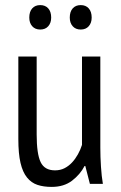

<svg xmlns="http://www.w3.org/2000/svg" viewBox="-20 -722 474 754"><path d="M124 -500V-194Q124 -118 139.5 -85.5Q155 -53 196 -53Q217 -53 233.5 -61.5Q250 -70 263 -84Q276 -98 286 -116Q296 -134 302 -153V-500H374V-142Q374 -106 376.5 -67.5Q379 -29 384 0H333L315 -70H312Q295 -37 263 -12.5Q231 12 183 12Q151 12 127 4Q103 -4 86 -25Q69 -46 60.5 -82.5Q52 -119 52 -176V-500ZM95 -653Q95 -676 106.5 -689Q118 -702 138 -702Q158 -702 169.5 -689Q181 -676 181 -653Q181 -632 169.5 -619Q158 -606 138 -606Q118 -606 106.5 -619Q95 -632 95 -653ZM254 -653Q254 -676 265.5 -689Q277 -702 297 -702Q317 -702 328.5 -689Q340 -676 340 -653Q340 -632 328.5 -619Q317 -606 297 -606Q277 -606 265.5 -619Q254 -632 254 -653Z"/></svg>

Font: PT Sans Narrow
Style: Regular
Weight: 400
Width: 3
Designer: A.Korolkova, O.Umpeleva, V.Yefimov
Foundry: ParaType Ltd
Version: Version 2.003W OFL